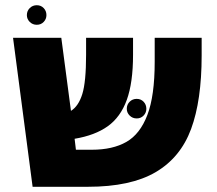

<svg xmlns="http://www.w3.org/2000/svg" viewBox="-20 -716 833 736"><path d="M753 -571V-503Q753 -331 712.5 -221.5Q672 -112 576.5 -56Q481 0 317 0H105L30 -571H215L252 -291Q281 -309 295.5 -355.5Q310 -402 310 -506V-571H490V-506Q490 -399 466 -333Q442 -267 393 -232Q344 -197 266 -184L271 -142H332Q412 -142 464.5 -172Q517 -202 545 -275.5Q573 -349 573 -479V-571ZM466 -299Q466 -315 477 -326Q488 -337 504 -337Q520 -337 530.5 -326Q541 -315 541 -299Q541 -284 530.5 -273Q520 -262 504 -262Q488 -262 477 -273Q466 -284 466 -299ZM83 -658Q83 -674 94 -685Q105 -696 121 -696Q137 -696 147.5 -685Q158 -674 158 -658Q158 -643 147.5 -632Q137 -621 121 -621Q105 -621 94 -632Q83 -643 83 -658Z"/></svg>

Font: FiraGO Heavy
Style: Regular
Weight: 900
Designer: bBox Type
Foundry: bBox Type GmbH
Version: Version 1.001